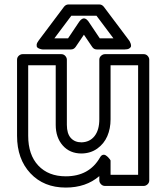

<svg xmlns="http://www.w3.org/2000/svg" viewBox="-20 -806 703 858"><path d="M56.2 -199.2V-539.1Q56.2 -549.8 64 -556.9Q71.8 -564 81.1 -564H253.9Q264.6 -564 271.7 -556.2Q278.8 -548.3 278.8 -539.1V-248Q278.8 -209 296.4 -189.5Q314 -169.9 344.2 -169.9Q381.3 -170.9 402.6 -198Q423.8 -225.1 423.8 -272.9V-539.1Q423.8 -549.8 431.9 -556.9Q439.9 -564 449.2 -564H622.1Q632.8 -564 639.9 -556.2Q647 -548.3 647 -539.1V0Q647 10.7 639.2 17.8Q631.3 24.9 622.1 24.9H449.2Q438.5 24.9 431.2 17.1Q423.8 9.3 423.8 0V-19Q364.3 32.2 273.9 32.2Q175.8 32.2 116 -31.5Q56.2 -95.2 56.2 -199.2ZM106 -199.2Q106 -114.3 151.1 -66.2Q196.3 -18.1 273.9 -18.1Q378.4 -18.1 426.8 -102.1Q432.1 -111.8 439.2 -113.8Q446.3 -115.7 452.1 -112.1Q458 -108.4 463.1 -103.3Q468.3 -98.1 471.2 -93.8L474.1 -88.9V-24.9H597.2V-514.2H474.1V-272.9Q474.1 -231.4 459.5 -197.5Q444.8 -163.6 414.8 -142.1Q384.8 -120.6 344.2 -120.1Q292 -120.1 260.5 -155.8Q229 -191.4 229 -248V-514.2H106ZM152.8 -625 266.1 -775.9Q274.4 -786.1 286.1 -786.1H423.8Q435.5 -786.1 443.8 -775.9L557.1 -625Q558.1 -623.5 559.8 -620.8Q561.5 -618.2 564 -611.1Q566.4 -604 565.4 -598.9Q564.5 -593.8 557.6 -589.4Q550.8 -585 537.1 -585H413.1Q399.4 -585 392.1 -596.2L355 -650.9L317.9 -596.2Q310.1 -585 296.9 -585H172.9Q170.9 -585 167.7 -585.2Q164.6 -585.4 157.5 -587.9Q150.4 -590.3 146.7 -594Q143.1 -597.7 143.8 -606Q144.5 -614.3 152.8 -625ZM223.1 -634.8H284.2L334 -709Q340.3 -718.3 347.2 -721.7Q354 -725.1 358.9 -723.4Q363.8 -721.7 367.7 -718.5Q371.6 -715.3 374 -711.9L376 -709L425.8 -634.8H486.8L411.1 -735.8H298.8Z"/></svg>

Font: Trueno Bold Outline
Style: Regular
Weight: 700
Width: 6
Designer: Julieta Ulanovsky
Foundry: Julieta Ulanovsky
Version: Version 3.001b | FøM Fix